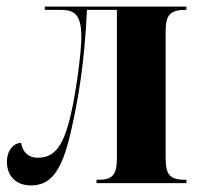

<svg xmlns="http://www.w3.org/2000/svg" viewBox="-20 -556 598 583"><path d="M74 7C132 7 167 -32 195 -155C216 -246 237 -364 244 -526H335V-76C335 -25 322 -10 277 -10H273V0H546V-10H543C496 -10 483 -25 483 -76V-461C483 -511 497 -526 544 -526H546V-536H116V-526H163C202 -526 227 -517 227 -444C227 -394 210 -273 197 -217C175 -116 148 -77 95 -77C67 -77 49 -93 44 -122C22 -122 1 -100 1 -65C1 -21 29 7 74 7Z"/></svg>

Font: Noto Serif Display ExtraCondensed ExtraBold
Style: Regular
Weight: 800
Width: 2
Designer: Monotype Design Team
Foundry: Monotype Imaging Inc.
Version: Version 2.009